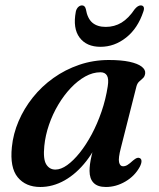

<svg xmlns="http://www.w3.org/2000/svg" viewBox="-20 -698 602 728"><path d="M438.5 -138Q428 -98 431.5 -82.8Q435 -67.5 446.5 -67.5Q455 -67.5 463.2 -72.5Q471.5 -77.5 484.5 -89.5Q493.5 -97 499.2 -99Q505 -101 510 -98.5Q516.5 -95.5 516.5 -86.8Q516.5 -78 510 -65.5Q491 -30.5 455.5 -9.8Q420 11 381.5 11Q350 11 334.8 -4.8Q319.5 -20.5 319.5 -50Q319.5 -61.5 321.2 -75.5Q323 -89.5 327.5 -109Q332 -128.5 340 -156.5Q348 -184.5 360 -224L370 -203.5Q345 -135.5 307.5 -87.5Q270 -39.5 225.2 -14.2Q180.5 11 133 11Q77.5 11 47.2 -25.8Q17 -62.5 25 -140.5Q30 -190.5 50.5 -238.5Q71 -286.5 104.5 -328.5Q138 -370.5 182.5 -402.2Q227 -434 280.2 -452.2Q333.5 -470.5 392.5 -470.5Q439.5 -470.5 470.8 -463.8Q502 -457 517 -445.5Q532 -434 530.5 -420Q529 -408 522.2 -401.8Q515.5 -395.5 508.2 -389.2Q501 -383 497.5 -371ZM148 -144.5Q143 -95 155.2 -75Q167.5 -55 190 -55Q211 -55 234.8 -72Q258.5 -89 282.5 -119Q306.5 -149 327.8 -188.8Q349 -228.5 365 -275Q381 -321.5 388.5 -370.5Q393 -398.5 385.8 -411.2Q378.5 -424 361 -424Q332 -424 303.2 -408Q274.5 -392 248.2 -364.2Q222 -336.5 200.8 -300.8Q179.5 -265 165.8 -225Q152 -185 148 -144.5ZM381 -596Q414 -596 440.8 -612.2Q467.5 -628.5 491 -663.5Q503 -677.5 513.5 -677.5Q522 -677.5 524.8 -671.2Q527.5 -665 523.5 -654Q502.5 -590.5 458.2 -555.5Q414 -520.5 361 -520.5Q308 -520.5 281.8 -555.5Q255.5 -590.5 267.5 -654Q270 -665 276.5 -671.2Q283 -677.5 291 -677.5Q302 -677.5 305.5 -663.5Q311.5 -628 330.2 -612Q349 -596 381 -596Z"/></svg>

Font: Fraunces Medium
Style: Italic
Weight: 500
Italic angle: -16°
Version: Version 1.000;[b76b70a41]